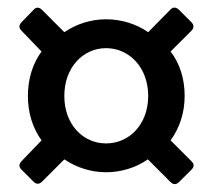

<svg xmlns="http://www.w3.org/2000/svg" viewBox="-20 -576 547 494"><path d="M35.2 -139.6 66.4 -108.4C73.2 -101.6 81.1 -101.6 87.9 -108.4L145.5 -166C177.7 -144.5 214.8 -132.8 252.9 -132.8C291 -132.8 330.1 -144.5 360.4 -166L418.9 -107.4C425.8 -100.6 433.6 -100.6 440.4 -107.4L472.7 -139.6C480.5 -147.5 479.5 -154.3 472.7 -161.1L418.9 -214.8C441.4 -246.1 455.1 -284.2 455.1 -329.1C455.1 -374 442.4 -413.1 418.9 -443.4L472.7 -497.1C479.5 -503.9 479.5 -511.7 472.7 -518.6L440.4 -550.8C433.6 -557.6 425.8 -558.6 418.9 -551.8L361.3 -493.2C330.1 -514.6 292 -526.4 252.9 -526.4C214.8 -526.4 176.8 -514.6 145.5 -493.2L87.9 -550.8C81.1 -557.6 73.2 -558.6 66.4 -550.8L35.2 -518.6C28.3 -510.7 28.3 -504.9 35.2 -497.1L86.9 -443.4C64.5 -413.1 51.8 -374 51.8 -329.1C51.8 -284.2 64.5 -246.1 86.9 -214.8L35.2 -161.1C28.3 -153.3 28.3 -146.5 35.2 -139.6ZM361.3 -329.1C361.3 -255.9 312.5 -207 252.9 -207C193.4 -207 145.5 -255.9 145.5 -329.1C145.5 -402.3 193.4 -452.1 252.9 -452.1C312.5 -452.1 361.3 -402.3 361.3 -329.1Z"/></svg>

Font: Ed Sans Neue Medium
Style: Regular
Weight: 500
Designer: Stephen Hutchings
Version: Version 1.004;PS 001.004;hotconv 1.0.88;makeotf.lib2.5.64775